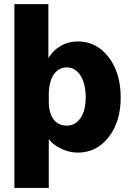

<svg xmlns="http://www.w3.org/2000/svg" viewBox="-20 -731 636 932"><path d="M214.8 -710.9V-448.2Q233.9 -483.4 272.2 -506.6Q310.5 -529.8 357.9 -529.8Q448.7 -529.8 507.3 -453.4Q565.9 -377 565.9 -257.8Q565.9 -140.1 507.3 -65.2Q448.7 9.8 357.9 9.8Q317.4 9.8 277.1 -9Q236.8 -27.8 216.8 -56.2V181.2H49.8V-710.9ZM216.8 -270V-240.2Q216.8 -182.1 240 -151.6Q263.2 -121.1 304.2 -121.1Q345.7 -121.1 370.8 -158Q396 -194.8 396 -257.8Q396 -324.2 370.8 -364Q345.7 -403.8 304.2 -403.8Q264.6 -403.8 240.7 -368.9Q216.8 -334 216.8 -270Z"/></svg>

Font: LT Superior Black
Style: Regular
Weight: 900
Designer: Daniel Lyons
Foundry: LyonsType
Version: Version 2.005